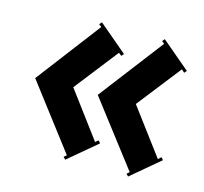

<svg xmlns="http://www.w3.org/2000/svg" viewBox="-82 -606 746 702"><g transform="rotate(15 291.0 -255.0)"><path d="M451.2 -3.9 460.9 -12.2 274.9 -254.9 460.9 -498 451.2 -505.9 459 -515.1 566.9 -423.8 559.1 -415 547.9 -424.8 418 -258.8 547.9 -85 559.1 -95.2 566.9 -85.9 459 4.9ZM212.9 -3.9 223.1 -12.2 38.1 -254.9 223.1 -498 212.9 -505.9 221.2 -515.1 329.1 -423.8 320.8 -415 310.1 -423.8 181.2 -258.8 310.1 -85.9 320.8 -95.2 329.1 -85.9 221.2 4.9Z"/></g></svg>

Font: Copperplate CC
Style: Bold
Weight: 700
Designer: indestructible type*
Foundry: Cowboy Collective
Version: Version 1.000